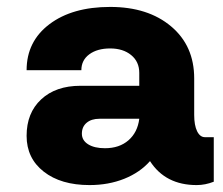

<svg xmlns="http://www.w3.org/2000/svg" viewBox="-20 -530 651 560"><path d="M577.6 -129.9H603.5V0Q578.6 9.8 553.7 9.8Q462.4 9.8 417.5 -60.1Q388.2 -26.9 342.3 -8.5Q296.4 9.8 241.2 9.8Q157.7 9.8 107.7 -29.3Q57.6 -68.4 57.6 -133.8Q57.6 -200.7 100.1 -240.2Q142.6 -279.8 214.8 -279.8H386.2V-317.4Q386.2 -350.1 362.5 -369.4Q338.9 -388.7 301.3 -388.7Q263.7 -388.7 240.5 -371.6Q217.3 -354.5 217.3 -325.2H57.6Q57.6 -409.2 124.3 -459.5Q190.9 -509.8 301.3 -509.8Q411.6 -509.8 479 -453.1Q546.4 -396.5 546.4 -301.3V-194.8Q546.4 -164.6 554.9 -147.2Q563.5 -129.9 577.6 -129.9ZM286.1 -97.7Q328.1 -97.7 354.7 -120.8Q381.3 -144 386.2 -183.6H270Q246.6 -183.6 232.7 -171.9Q218.8 -160.2 218.8 -140.1Q218.8 -120.6 237.1 -109.1Q255.4 -97.7 286.1 -97.7Z"/></svg>

Font: Now Alt
Style: Bold
Weight: 700
Designer: Alfredo Marco Pradil
Foundry: Alfredo Marco Pradil
Version: Version 1.002;PS 001.002;hotconv 1.0.88;makeotf.lib2.5.64775